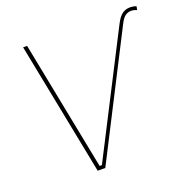

<svg xmlns="http://www.w3.org/2000/svg" viewBox="-125 -827 941 950"><g transform="rotate(-20 345.0 -352.5)"><path d="M260 -19H248L114 -700H93L231 0H271L598 -640Q612 -668 626 -677.5Q640 -687 656 -687Q672 -687 686 -680L690 -699Q675 -705 656 -705Q635 -705 617 -693Q599 -681 581 -646Z"/></g></svg>

Font: Fixel Italic Variable 20240409 Display Thin
Style: Italic
Weight: 100
Italic angle: -10°
Designer: AlfaBravo + MacPaw
Foundry: Kyrylo Tkachov, Marchela Mozhyna, Serhii Makarenko, Maria Weinstein, Zakhar Kryvoshyya
Version: Version 1.211;Glyphs 3.2 (3225)